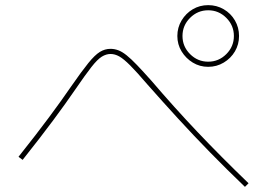

<svg xmlns="http://www.w3.org/2000/svg" viewBox="-20 -775 1040 747"><path d="M790 -515Q757 -515 730 -531.5Q703 -548 686.5 -575Q670 -602 670 -635Q670 -668 686.5 -695.5Q703 -723 730 -739Q757 -755 790 -755Q823 -755 850.5 -739Q878 -723 894 -695.5Q910 -668 910 -635Q910 -602 894 -575Q878 -548 850.5 -531.5Q823 -515 790 -515ZM790 -535Q831 -535 860.5 -564.5Q890 -594 890 -635Q890 -676 860.5 -705.5Q831 -735 790 -735Q749 -735 719.5 -705.5Q690 -676 690 -635Q690 -594 719.5 -564.5Q749 -535 790 -535ZM933 -48Q861 -117 797 -182.5Q733 -248 673 -313.5Q613 -379 553 -447Q512 -495 486.5 -520.5Q461 -546 444 -555.5Q427 -565 410 -565Q393 -565 376 -554.5Q359 -544 335.5 -514Q312 -484 273 -427Q236 -373 187 -307Q138 -241 68 -153L52 -165Q122 -253 171 -319Q220 -385 257 -439Q298 -498 323.5 -529.5Q349 -561 368.5 -573Q388 -585 410 -585Q425 -585 440 -579.5Q455 -574 472.5 -560Q490 -546 513 -522Q536 -498 569 -461Q657 -358 748 -262Q839 -166 947 -62Z"/></svg>

Font: M PLUS 2 Thin Thin
Style: Regular
Weight: 250
Version: Version 1.001